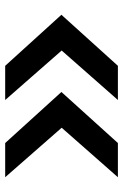

<svg xmlns="http://www.w3.org/2000/svg" viewBox="113 -681 475 741"><g transform="rotate(-90 350.5 -310.5)"><path d="M526 -310 335 -93H467L664 -311L467 -528H335ZM228 -310 37 -93H169L366 -311L169 -528H37Z"/></g></svg>

Font: Be Vietnam
Style: Bold
Weight: 700
Designer: Gabriel Lam
Foundry: TypeRant
Version: Version 4.000